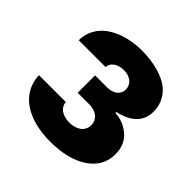

<svg xmlns="http://www.w3.org/2000/svg" viewBox="-149 -689 835 835"><g transform="rotate(45 269.0 -271.5)"><path d="M29.1 -159.8H194.6Q195 -148.1 200.5 -138.3Q206 -128.6 215.7 -121.6Q225.5 -114.7 239 -111Q252.5 -107.2 268.5 -107.2Q284.8 -107.2 298.7 -111.3Q312.5 -115.4 322.6 -123Q332.7 -130.7 338.4 -141.9Q344.1 -153.1 344.1 -166.9Q344.1 -179.7 339.1 -190.3Q334.2 -201 325.1 -208.6Q316.1 -216.3 303.4 -220.5Q290.8 -224.8 275.6 -224.8H202.4V-331.7H275.6Q290.5 -331.7 302.6 -335.4Q314.6 -339.1 323.2 -345.9Q331.7 -352.6 336.1 -361.9Q340.6 -371.1 340.6 -381.7Q340.6 -394.2 335.9 -404.3Q331.3 -414.4 323 -421.5Q314.6 -428.6 302.7 -432.7Q290.8 -436.8 276.3 -436.8Q262.1 -436.8 249.8 -433.4Q237.6 -430 228.7 -423.8Q219.8 -417.6 214.7 -408.9Q209.5 -400.2 209.5 -389.6H44Q44.4 -419 54.2 -442.5Q63.9 -465.9 80.4 -484Q96.9 -502.1 119 -515.1Q141 -528.1 165.8 -536.4Q190.7 -544.7 217.2 -548.7Q243.6 -552.6 268.8 -552.6Q293.7 -552.6 320.1 -549.5Q346.6 -546.5 371.6 -539.6Q396.7 -532.7 418.9 -521.3Q441.1 -509.9 457.7 -492.7Q474.4 -475.5 484.2 -452.2Q494 -429 494 -398.4Q494 -355.5 465.4 -326.2Q436.8 -296.9 380.3 -284.4V-278.8Q431.5 -275.9 469.8 -242.9Q507.8 -209.9 507.8 -150.9Q507.8 -112.6 490.1 -82.7Q472.3 -52.9 440.5 -32.1Q408.7 -11.4 364.9 -0.5Q321 10.3 268.8 10.3Q217.7 10.3 174.5 -0.5Q131.4 -11.4 99.6 -32.7Q67.8 -54 49.4 -85.9Q30.9 -117.9 29.1 -159.8Z"/></g></svg>

Font: Inter P Extra Bold
Style: Regular
Weight: 800
Designer: Rasmus Andersson
Foundry: rsms
Version: Version 3.018;git-588b23468